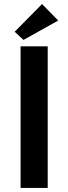

<svg xmlns="http://www.w3.org/2000/svg" viewBox="-20 -929 338 949"><path d="M215.8 -700H81.7V0H215.8ZM187.8 -909 52.5 -772 96.2 -731.7 267.8 -827.5Z"/></svg>

Font: Tilda Sans VF
Style: Regular
Weight: 400
Designer: ParaType Ltd
Foundry: ParaType Ltd
Version: Version 1.010